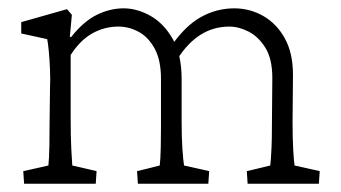

<svg xmlns="http://www.w3.org/2000/svg" viewBox="-20 -443 823 463"><path d="M38.1 0 36.1 -30.3 96.7 -43.9Q97.7 -52.7 98.1 -62Q98.6 -71.3 99.1 -91.8Q99.6 -112.3 99.6 -151.4L100.6 -229.5Q101.6 -251 100.6 -274.9Q99.6 -298.8 97.7 -319.3Q95.7 -339.8 93.8 -348.6L31.2 -362.3V-389.6L141.6 -420.9L153.3 -407.2L148.4 -354.5L151.4 -353.5Q181.6 -391.6 213.4 -407.2Q245.1 -422.9 278.3 -422.9Q310.5 -422.9 342.8 -404.8Q375 -386.7 396.5 -349.1Q418 -311.5 418 -252V-147.5Q418 -111.3 419.9 -83.5Q421.9 -55.7 423.8 -43.9L484.4 -30.3L482.4 0H312.5L310.5 -30.3L365.2 -43.9Q366.2 -51.8 366.7 -61.5Q367.2 -71.3 367.7 -88.9Q368.2 -106.4 368.2 -137.7V-252.9Q368.2 -297.9 353 -325.7Q337.9 -353.5 314.5 -366.2Q291 -378.9 265.6 -378.9Q232.4 -378.9 203.1 -362.8Q173.8 -346.7 150.4 -310.5V-161.1Q150.4 -111.3 151.9 -84Q153.3 -56.6 154.3 -43.9L212.9 -30.3L210.9 0ZM577.1 0 575.2 -30.3 631.8 -43.9Q632.8 -51.8 633.3 -61Q633.8 -70.3 634.8 -88.4Q635.7 -106.4 635.7 -137.7L636.7 -254.9Q636.7 -300.8 620.1 -327.6Q603.5 -354.5 579.6 -366.7Q555.7 -378.9 533.2 -378.9Q495.1 -378.9 463.9 -359.4Q432.6 -339.8 407.2 -299.8L393.6 -333Q427.7 -381.8 465.3 -402.3Q502.9 -422.9 544.9 -422.9Q582 -422.9 614.3 -404.8Q646.5 -386.7 666.5 -351.1Q686.5 -315.4 686.5 -262.7L685.5 -147.5Q685.5 -111.3 687 -83.5Q688.5 -55.7 690.4 -43.9L751 -30.3L749 0Z"/></svg>

Font: Crimson Pro ExtraLight
Style: Regular
Weight: 250
Designer: Jacques Le Bailly
Foundry: Baron von Fonthausen
Version: Version 1.003